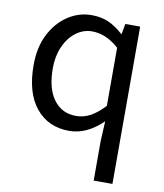

<svg xmlns="http://www.w3.org/2000/svg" viewBox="-87 -628 793 928"><g transform="rotate(10 310.0 -164.0)"><path d="M436 36 441 -63Q363 13 277 13Q174 13 113.5 -61Q53 -135 53 -271Q53 -359 86 -423Q119 -487 172.5 -522Q226 -557 288 -557Q334 -557 370 -541.5Q406 -526 444 -492H446L455 -543H528V229H436ZM436 -138V-423Q373 -480 304 -480Q261 -480 225 -453Q189 -426 168 -378.5Q147 -331 147 -272Q147 -173 187 -118.5Q227 -64 297 -64Q335 -64 368.5 -82.5Q402 -101 436 -138Z"/></g></svg>

Font: Merged Yaku Han JP
Style: Regular
Weight: 400
Designer: Ryoko NISHIZUKA 西塚涼子 (kana, bopomofo & ideographs); Paul D. Hunt (Latin, Greek & Cyrillic); Sandoll Communications 산돌커뮤니
Foundry: Adobe
Version: Version 2.004